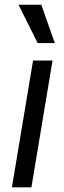

<svg xmlns="http://www.w3.org/2000/svg" viewBox="-20 -806 277 826"><path d="M31.2 0H115.1L206 -545.5H122.2ZM59.7 -785.5 142 -620.7H215.9L157.7 -785.5Z"/></svg>

Font: Magic Ui Pro
Style: Italic
Weight: 400
Italic angle: -9.39999°
Designer: Stefan Endress, Andreas Faust
Version: Version 1.000;FEAKit 1.0